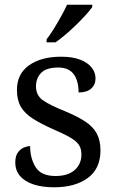

<svg xmlns="http://www.w3.org/2000/svg" viewBox="-20 -786 491 816"><path d="M210 10Q160 10 123 -2Q86 -14 65.5 -37.5Q45 -61 45 -96Q45 -123 56 -138Q67 -153 81.5 -159Q96 -165 108 -165Q108 -113 131.5 -75.5Q155 -38 216 -38Q269 -38 297.5 -63.5Q326 -89 326 -129Q326 -154 315.5 -170Q305 -186 278.5 -201.5Q252 -217 203 -238Q152 -261 118.5 -282.5Q85 -304 68.5 -332.5Q52 -361 52 -404Q52 -472 103.5 -508.5Q155 -545 240 -545Q288 -545 320.5 -532.5Q353 -520 369.5 -499Q386 -478 386 -453Q386 -426 367.5 -409.5Q349 -393 314 -393Q314 -443 293 -471Q272 -499 228 -499Q177 -499 155 -476.5Q133 -454 133 -419Q133 -381 161.5 -360.5Q190 -340 257 -313Q310 -291 343 -269Q376 -247 391.5 -218Q407 -189 407 -147Q407 -69 353 -29.5Q299 10 210 10ZM178 -619Q193 -638 209 -664Q225 -690 240 -717Q255 -744 265 -766H372V-756Q363 -743 345 -723Q327 -703 304.5 -681Q282 -659 259 -639.5Q236 -620 216 -606H178Z"/></svg>

Font: Noto Serif Sinhala
Style: Regular
Weight: 400
Designer: Jelle Bosma - Monotype Design Team
Foundry: Monotype Imaging Inc.
Version: Version 2.006